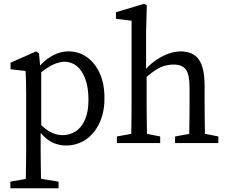

<svg xmlns="http://www.w3.org/2000/svg" viewBox="-20 -760 1211 1020"><path d="M450 -230Q450 -295 433.5 -340Q417 -385 388.5 -408.5Q360 -432 323 -432Q305 -432 281.5 -424.5Q258 -417 229 -398Q200 -379 163 -343L154 -361Q198 -427 246 -457Q294 -487 345 -487Q398 -487 441 -457Q484 -427 509.5 -371.5Q535 -316 535 -239Q535 -162 508 -105.5Q481 -49 435 -18Q389 13 330 13Q300 13 269.5 1.5Q239 -10 210 -38.5Q181 -67 154 -119L163 -135Q202 -86 238.5 -64Q275 -42 312 -42Q350 -42 381.5 -62Q413 -82 431.5 -124Q450 -166 450 -230ZM168 185 291 205V240H35V205L148 185ZM119 30V-257Q119 -285 118.5 -305.5Q118 -326 117.5 -344.5Q117 -363 116 -383L36 -392V-427L172 -487L187 -477L195 -392L199 -390V-78L196 -72V28Q196 63 196.5 98.5Q197 134 197.5 169.5Q198 205 199 240H116Q117 205 117.5 170Q118 135 118.5 100Q119 65 119 30Z M940 -487Q1005 -487 1036 -444Q1067 -401 1067 -302V-210Q1067 -178 1067.5 -137.5Q1068 -97 1068.5 -60Q1069 -23 1070 0H984Q985 -23 985.5 -60Q986 -97 986.5 -137.5Q987 -178 987 -210V-294Q987 -364 967.5 -390.5Q948 -417 903 -417Q878 -417 855 -410.5Q832 -404 808 -389Q784 -374 755 -348H734V-393H785L740 -375Q764 -407 797 -432Q830 -457 867.5 -472Q905 -487 940 -487ZM1020 -55H1040L1140 -35V0H910V-35ZM731 -55 831 -35V0H601V-35L711 -55ZM679 -210V-650L596 -660V-695L746 -740L760 -732L756 -590V-378L759 -365V-210Q759 -179 759.5 -138.5Q760 -98 760.5 -60.5Q761 -23 762 0H676Q677 -23 677.5 -60.5Q678 -98 678.5 -138.5Q679 -179 679 -210Z"/></svg>

Font: Adobe Variable Font Prototype
Style: Regular
Weight: 389
Designer: Frank Grießhammer
Foundry: Adobe
Version: Version 1.004;hotconv 1.0.113;makeotfexe 2.5.65598